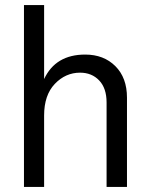

<svg xmlns="http://www.w3.org/2000/svg" viewBox="-20 -730 584 753"><path d="M478 3H398V-328Q398 -384 369 -414.5Q340 -445 294 -445Q237 -445 195 -401Q153 -357 153 -277V3H74V-710H153V-420Q198 -516 314 -516Q387 -516 432.5 -470.5Q478 -425 478 -347Z"/></svg>

Font: Hind Siliguri Fixed
Style: Regular
Weight: 400
Designer: Jyotish Sonowal
Foundry: Indian Type Foundry
Version: Version 1.001;October 28, 2021;FontCreator 12.0.0.2565 64-bi